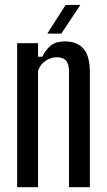

<svg xmlns="http://www.w3.org/2000/svg" viewBox="-20 -780 444 800"><path d="M51.5 0V-600H138.5V-543.5H156Q171.5 -574.5 192.5 -591Q213.5 -607.5 250.5 -607.5Q301 -607.5 327.8 -577.2Q354.5 -547 354.5 -476.5V0H267.5V-483Q267 -514 254.8 -527.8Q242.5 -541.5 216.5 -541.5Q192 -541.5 170 -526.8Q148 -512 138.5 -485V0ZM177 -640 253.5 -759.5H315L235.5 -640Z"/></svg>

Font: Big Shoulders Display Thin SemiBold
Style: Regular
Weight: 600
Version: Version 2.002